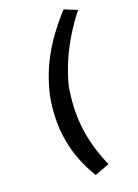

<svg xmlns="http://www.w3.org/2000/svg" viewBox="-169 -790 757 1053"><g transform="rotate(-20 209.0 -263.0)"><path d="M199 194Q129 79 107.5 -43.5Q86 -166 113 -305Q130 -379 159.5 -447Q189 -515 234.5 -582.5Q280 -650 344 -720L418 -690Q366 -624 329 -560.5Q292 -497 267 -436Q242 -375 227 -315Q212 -232 213 -152.5Q214 -73 232 4.5Q250 82 285 162Z"/></g></svg>

Font: Nunito Sans 7pt SemiExpanded SemiBold
Style: Italic
Weight: 600
Width: 6
Italic angle: -9°
Designer: Vernon Adams
Foundry: Vernon Adams
Version: Version 3.101;gftools[0.9.27]